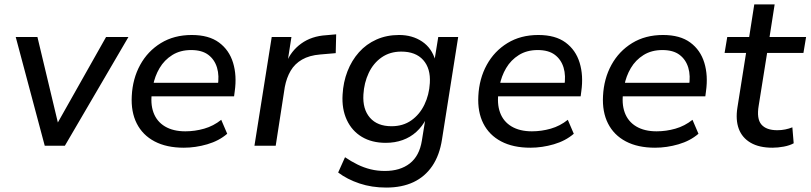

<svg xmlns="http://www.w3.org/2000/svg" viewBox="-20 -658 3660 867"><path d="M182 0 51 -491H149L246 -85H230L459 -491H560L273 0Z M810 9Q732 9 678 -19.5Q624 -48 597.5 -100.5Q571 -153 575 -225Q579 -303 613 -365Q647 -427 706.5 -463.5Q766 -500 846 -500Q923 -500 969 -466Q1015 -432 1032.5 -374.5Q1050 -317 1040 -246L1037 -223H647L656 -284H983L963 -268Q971 -316 960 -352.5Q949 -389 920.5 -410.5Q892 -432 843 -432Q794 -432 758 -409.5Q722 -387 700.5 -350.5Q679 -314 671 -271L667 -247Q658 -191 673 -150Q688 -109 725 -87Q762 -65 817 -65Q860 -65 902 -77Q944 -89 979 -117L1006 -54Q969 -22 916 -6.5Q863 9 810 9Z M1129 0 1207 -491H1296L1278 -375H1273Q1294 -428 1340.5 -461.5Q1387 -495 1453 -499L1498 -503L1496 -418L1426 -412Q1377 -408 1344 -389Q1311 -370 1292.5 -338.5Q1274 -307 1266 -265L1225 0Z M1724 189Q1659 189 1603.5 170.5Q1548 152 1507 121L1538 52Q1566 71 1594.5 85Q1623 99 1653.5 106.5Q1684 114 1718 114Q1787 114 1830.5 80Q1874 46 1885 -23L1901 -122H1905Q1887 -87 1860 -62.5Q1833 -38 1798 -25.5Q1763 -13 1722 -13Q1659 -13 1614 -40Q1569 -67 1546 -116.5Q1523 -166 1527 -231Q1530 -287 1549 -336Q1568 -385 1601 -422Q1634 -459 1680 -479.5Q1726 -500 1782 -500Q1842 -500 1886 -470.5Q1930 -441 1946 -385L1942 -386L1959 -491H2049L1976 -29Q1965 43 1932 91.5Q1899 140 1847 164.5Q1795 189 1724 189ZM1748 -88Q1800 -88 1837.5 -114.5Q1875 -141 1896.5 -185.5Q1918 -230 1921 -283Q1925 -349 1891 -387Q1857 -425 1792 -425Q1741 -425 1703.5 -399Q1666 -373 1645 -328.5Q1624 -284 1621 -231Q1617 -165 1650.5 -126.5Q1684 -88 1748 -88Z M2375 9Q2297 9 2243 -19.5Q2189 -48 2162.5 -100.5Q2136 -153 2140 -225Q2144 -303 2178 -365Q2212 -427 2271.5 -463.5Q2331 -500 2411 -500Q2488 -500 2534 -466Q2580 -432 2597.5 -374.5Q2615 -317 2605 -246L2602 -223H2212L2221 -284H2548L2528 -268Q2536 -316 2525 -352.5Q2514 -389 2485.5 -410.5Q2457 -432 2408 -432Q2359 -432 2323 -409.5Q2287 -387 2265.5 -350.5Q2244 -314 2236 -271L2232 -247Q2223 -191 2238 -150Q2253 -109 2290 -87Q2327 -65 2382 -65Q2425 -65 2467 -77Q2509 -89 2544 -117L2571 -54Q2534 -22 2481 -6.5Q2428 9 2375 9Z M2938 9Q2860 9 2806 -19.5Q2752 -48 2725.5 -100.5Q2699 -153 2703 -225Q2707 -303 2741 -365Q2775 -427 2834.5 -463.5Q2894 -500 2974 -500Q3051 -500 3097 -466Q3143 -432 3160.5 -374.5Q3178 -317 3168 -246L3165 -223H2775L2784 -284H3111L3091 -268Q3099 -316 3088 -352.5Q3077 -389 3048.5 -410.5Q3020 -432 2971 -432Q2922 -432 2886 -409.5Q2850 -387 2828.5 -350.5Q2807 -314 2799 -271L2795 -247Q2786 -191 2801 -150Q2816 -109 2853 -87Q2890 -65 2945 -65Q2988 -65 3030 -77Q3072 -89 3107 -117L3134 -54Q3097 -22 3044 -6.5Q2991 9 2938 9Z M3468 9Q3408 9 3369.5 -13.5Q3331 -36 3316 -76.5Q3301 -117 3310 -173L3349 -419H3252L3264 -491H3363L3386 -638H3478L3455 -491H3620L3608 -419H3444L3406 -181Q3396 -122 3418 -96Q3440 -70 3490 -70Q3509 -70 3526 -73.5Q3543 -77 3558 -83L3564 -11Q3546 -1 3519.5 4Q3493 9 3468 9Z"/></svg>

Font: Nunito Sans 10pt Medium
Style: Italic
Weight: 500
Italic angle: -9°
Designer: Vernon Adams
Foundry: Vernon Adams
Version: Version 3.101;gftools[0.9.27]